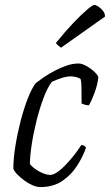

<svg xmlns="http://www.w3.org/2000/svg" viewBox="-20 -757 445 777"><path d="M144 0Q129 0 112.5 -7Q96 -14 80 -25.5Q64 -37 51.5 -49.5Q39 -62 34 -74Q34 -114 42 -164.5Q50 -215 63 -265.5Q76 -316 92 -357.5Q108 -399 125 -421Q138 -431 157.5 -444.5Q177 -458 201 -470.5Q225 -483 249.5 -491.5Q274 -500 298 -500Q312 -500 330.5 -489.5Q349 -479 363 -465.5Q377 -452 378 -443Q374 -412 362.5 -381Q351 -350 340 -331Q331 -331 324 -333Q317 -335 310 -338Q310 -351 310 -371Q310 -391 309.5 -410Q309 -429 306 -438Q295 -444 284 -446Q273 -448 266 -448Q250 -448 228.5 -441Q207 -434 190 -426Q172 -403 156 -360Q140 -317 127.5 -267Q115 -217 108 -170Q101 -123 101 -93Q112 -80 127 -70Q142 -60 157.5 -54.5Q173 -49 182 -49Q195 -49 212 -60.5Q229 -72 246.5 -90.5Q264 -109 280.5 -130Q297 -151 309 -170Q316 -170 321 -167Q326 -164 328 -159Q316 -124 292.5 -87Q269 -50 232.5 -25Q196 0 144 0ZM227 -564Q221 -568 214 -574Q207 -580 207 -584Q244 -630 277 -664.5Q310 -699 332.5 -718Q355 -737 362 -737Q368 -737 378 -730.5Q388 -724 396.5 -713.5Q405 -703 405 -690Z"/></svg>

Font: Texturina Medium 12pt Thin
Style: Italic
Weight: 250
Italic angle: -11°
Version: Version 1.002